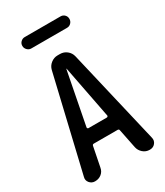

<svg xmlns="http://www.w3.org/2000/svg" viewBox="-223 -1006 945 1097"><g transform="rotate(-30 250.0 -457.5)"><path d="M367.2 -915Q382.8 -915 393.6 -904.3Q404.3 -893.6 404.3 -877.9Q404.3 -862.3 393.6 -851.1Q382.8 -839.8 367.2 -839.8H130.9Q116.2 -839.8 105 -851.1Q93.8 -862.3 93.8 -877.9Q93.8 -893.6 105 -904.3Q116.2 -915 130.9 -915ZM246.1 -638.7 178.7 -291Q178.7 -288.1 180.7 -285.2Q182.6 -282.2 185.5 -282.2H307.6Q310.5 -282.2 313.5 -285.2Q316.4 -288.1 315.4 -291L248 -638.7Q248 -639.6 247.1 -639.6Q246.1 -639.6 246.1 -638.7ZM67.4 0Q45.9 0 32.2 -16.6Q18.6 -33.2 24.4 -53.7L170.9 -674.8Q176.8 -699.2 196.8 -714.8Q216.8 -730.5 241.2 -730.5H256.8Q282.2 -730.5 301.8 -714.8Q321.3 -699.2 327.1 -674.8L472.7 -54.7Q478.5 -33.2 465.3 -16.6Q452.1 0 429.7 0H427.7Q403.3 0 384.8 -16.1Q366.2 -32.2 361.3 -55.7L335.9 -181.6Q335 -189.5 326.2 -190.4H168Q160.2 -190.4 158.2 -181.6L132.8 -53.7Q128.9 -29.3 110.8 -14.6Q92.8 0 67.4 0Z"/></g></svg>

Font: Rounded Mgen+ 1m medium
Style: Regular
Weight: 500
Designer: [Source Han Sans]
Ryoko NISHIZUKA  (kana & ideographs); Paul D. Hunt (Latin, Greek & Cyrillic); Wenlong ZHANG  (bopomofo
Version: Version 1.059.20150602